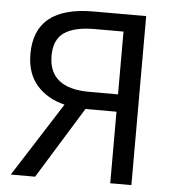

<svg xmlns="http://www.w3.org/2000/svg" viewBox="-52 -782 753 830"><g transform="rotate(5 324.0 -366.5)"><path d="M457 -385.7V-658.2H333Q244.1 -658.2 200.2 -627.9Q156.2 -597.7 156.2 -527.3Q156.2 -385.7 333 -385.7ZM320.3 -733.4H548.8V0H457V-310.5H322.3L130.9 0H25.4L230.5 -321.3Q154.3 -339.8 109.4 -391.6Q64.5 -443.4 64.5 -527.3Q64.5 -733.4 320.3 -733.4Z"/></g></svg>

Font: GenYoGothic TW TTF Regular
Style: Regular
Weight: 400
Version: Version 1.300